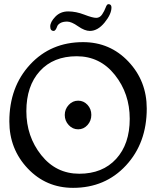

<svg xmlns="http://www.w3.org/2000/svg" viewBox="-20 -899 752 925"><path d="M311 -296.5Q292 -317 292 -345Q292 -373 311 -393.5Q330 -414 356.5 -414Q383 -414 401.5 -394Q420 -374 420 -345.5Q420 -317 401.5 -296.5Q383 -276 356.5 -276Q330 -276 311 -296.5ZM107 -363.5Q107 -242 178.5 -152Q250 -62 362 -62Q474 -62 539.5 -133.5Q605 -205 605 -326.5Q605 -448 533.5 -538Q462 -628 349.5 -628Q237 -628 172 -556.5Q107 -485 107 -363.5ZM332 6Q202 6 113.5 -87.5Q25 -181 25 -314Q25 -480 125 -588Q225 -696 380 -696Q510 -696 598.5 -602.5Q687 -509 687 -376Q687 -210 587 -102Q487 6 332 6ZM517 -863Q517 -831 484 -790.5Q451 -750 413 -750Q388 -750 356 -772.5Q324 -795 303.5 -795Q283 -795 271 -788Q259 -781 256 -773Q248 -750 239 -750Q222 -750 222 -771.5Q222 -793 246.5 -818.5Q271 -844 308.5 -844Q346 -844 386 -828.5Q426 -813 443.5 -813Q461 -813 472 -829.5Q483 -846 489 -862.5Q495 -879 502 -879Q517 -879 517 -863Z"/></svg>

Font: Macondo Swash Caps
Style: Regular
Weight: 400
Designer: John Vargas Beltran
Foundry: John Vargas Beltran
Version: Version 2.001